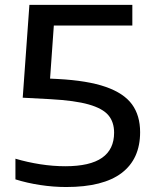

<svg xmlns="http://www.w3.org/2000/svg" viewBox="-20 -760 628 790"><path d="M556.5 -216Q556.5 -106 480.5 -48.2Q404.5 9.5 252.5 9.5Q199 9.5 145 1.2Q91 -7 43.5 -22V-107Q92.5 -92.5 145.5 -84.2Q198.5 -76 248.5 -76Q350.5 -76 400 -110.8Q449.5 -145.5 449.5 -214Q449.5 -258 425.8 -286Q402 -314 345 -330.2Q288 -346.5 186.5 -352L73.5 -358L101 -740H524.5V-655H201.5L186 -436.5L217.5 -435Q340.5 -428.5 415 -402.5Q489.5 -376.5 523 -330.8Q556.5 -285 556.5 -216Z"/></svg>

Font: Encode Sans Expanded Medium
Style: Regular
Weight: 500
Width: 7
Designer: Multiple Designers
Foundry: Impallari Type
Version: Version 2.000